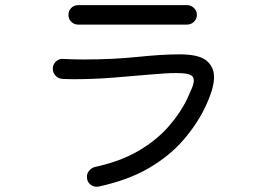

<svg xmlns="http://www.w3.org/2000/svg" viewBox="-20 -717 1040 749"><path d="M709 -621H285Q269 -621 258 -632Q247 -643 247 -659Q247 -675 258 -686Q269 -697 285 -697H709Q725 -697 736.5 -686Q748 -675 748 -659Q748 -643 736.5 -632Q725 -621 709 -621ZM364 11Q347 14 333 3Q319 -8 319 -27Q319 -41 328.5 -52Q338 -63 352 -66Q452 -88 522 -129.5Q592 -171 638.5 -224.5Q685 -278 711 -333Q722 -357 729 -374Q736 -391 736 -403Q736 -420 720 -426Q704 -432 667 -432Q628 -432 563 -426Q498 -420 420.5 -414Q343 -408 265 -408Q255 -408 245 -408.5Q235 -409 224 -409Q208 -410 197 -421.5Q186 -433 186 -449Q186 -466 198.5 -477.5Q211 -489 228 -487Q248 -486 267.5 -485.5Q287 -485 306 -485Q420 -485 516.5 -495Q613 -505 680 -505Q756 -505 785.5 -480.5Q815 -456 815 -416Q815 -391 805 -360Q795 -329 779 -296Q748 -232 695 -170.5Q642 -109 561 -61.5Q480 -14 364 11Z"/></svg>

Font: Kiwi Maru
Style: Regular
Weight: 400
Designer: Hiroki-Chan
Version: Version 1.100